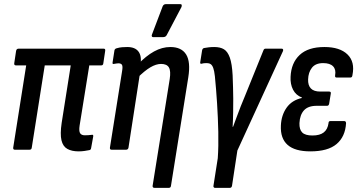

<svg xmlns="http://www.w3.org/2000/svg" viewBox="-20 -726 1739 931"><path d="M361 8Q328 8 306.5 -4Q285 -16 278 -46Q271 -76 279 -130L323 -409H197L134 -10Q133 0 123 0H52Q43 0 44 -10L107 -409H57Q48 -409 49 -419L58 -479Q60 -490 70 -490H483Q492 -490 490 -479L481 -419Q480 -409 471 -409H413L366 -117Q362 -90 368.5 -80Q375 -70 391 -70Q399 -70 407.5 -70.5Q416 -71 423 -72Q434 -75 432 -64L422 -9Q421 1 413 2Q403 4 389.5 6Q376 8 361 8Z M730 185Q719 185 720 175L803 -343Q809 -382 799 -399Q789 -416 761 -416Q737 -416 709 -399.5Q681 -383 645 -347L648 -413Q688 -455 727 -476.5Q766 -498 806 -498Q860 -498 882.5 -462Q905 -426 893 -351L809 175Q808 185 798 185ZM521 0Q512 0 513 -10L572 -381Q576 -404 571.5 -411.5Q567 -419 554 -419Q550 -419 544 -418Q538 -417 532 -416Q524 -414 526 -424L535 -482Q537 -490 546 -492Q559 -496 572 -497Q585 -498 597 -498Q635 -498 651.5 -476Q668 -454 661 -412L658 -397L659 -373L603 -10Q601 0 591 0ZM722 -546Q717 -546 716 -550.5Q715 -555 717 -559L769 -696Q772 -702 776 -704Q780 -706 786 -706H854Q860 -706 861 -702Q862 -698 860 -692L789 -557Q784 -546 771 -546Z M1022 185Q1019 185 1016.5 182Q1014 179 1015 175L1036 41Q1040 -17 1038.5 -86.5Q1037 -156 1032.5 -226Q1028 -296 1022 -356Q1019 -383 1014 -396.5Q1009 -410 1001.5 -415Q994 -420 983 -420Q977 -420 970.5 -419.5Q964 -419 958 -417Q949 -415 951 -425L960 -482Q962 -491 969 -493Q979 -495 992 -496.5Q1005 -498 1019 -498Q1048 -498 1066 -487Q1084 -476 1094.5 -446.5Q1105 -417 1108 -361Q1109 -330 1110 -302Q1111 -274 1111 -247Q1111 -215 1110.5 -180Q1110 -145 1108 -111H1110Q1119 -134 1128 -159.5Q1137 -185 1147.5 -211Q1158 -237 1168 -261L1257 -481Q1260 -490 1267 -490H1346Q1351 -490 1352.5 -486.5Q1354 -483 1352 -478L1131 4L1105 175Q1103 185 1094 185Z M1485 8Q1410 8 1374.5 -23.5Q1339 -55 1342 -117Q1344 -167 1369.5 -203.5Q1395 -240 1444 -251V-253Q1415 -264 1401 -291Q1387 -318 1389 -354Q1392 -421 1433 -459.5Q1474 -498 1553 -498Q1628 -498 1665 -462Q1702 -426 1689 -362Q1688 -350 1679 -350H1612Q1603 -350 1605 -361Q1610 -389 1595 -404.5Q1580 -420 1547 -420Q1510 -420 1492.5 -397.5Q1475 -375 1474 -341Q1473 -312 1487.5 -297Q1502 -282 1533 -282H1576Q1586 -282 1584 -272L1576 -223Q1574 -213 1566 -213H1516Q1474 -213 1454 -191Q1434 -169 1432 -129Q1431 -98 1445.5 -83.5Q1460 -69 1495 -69Q1531 -69 1550 -84Q1569 -99 1573 -129Q1573 -139 1582 -139H1649Q1658 -139 1658 -128Q1654 -63 1612 -27.5Q1570 8 1485 8Z"/></svg>

Font: Sofia Sans Condensed SemiBold
Style: Italic
Weight: 600
Italic angle: -9°
Version: Version 4.100